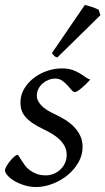

<svg xmlns="http://www.w3.org/2000/svg" viewBox="-22 -732 424 772"><path d="M340.8 -412.1Q331.1 -400.9 321.5 -391.8Q312 -382.8 303.7 -376Q295.4 -369.1 288.8 -365.5Q282.2 -361.8 278.8 -361.8Q272.5 -361.8 265.4 -370.4Q258.3 -378.9 249.3 -388.9Q240.2 -398.9 228.3 -407.5Q216.3 -416 200.2 -416Q186.5 -416 173.3 -410.9Q160.2 -405.8 149.7 -396.7Q139.2 -387.7 132.6 -374.8Q126 -361.8 126 -346.2Q126 -329.1 142.3 -310.1Q158.7 -291 198.2 -272.9Q218.3 -263.7 238.3 -251.5Q258.3 -239.3 274.2 -223.4Q290 -207.5 300 -187.3Q310.1 -167 310.1 -141.1Q310.1 -107.4 292.7 -77.9Q275.4 -48.3 248.3 -26.6Q221.2 -4.9 188 7.6Q154.8 20 123 20Q100.1 20 77.6 13.4Q55.2 6.8 37.6 -3.4Q20 -13.7 9 -25.6Q-2 -37.6 -2 -47.9Q-2 -53.2 3.9 -63.5Q9.8 -73.7 17.8 -83.7Q25.9 -93.8 34.2 -101.3Q42.5 -108.9 47.9 -108.9Q51.3 -108.9 54.9 -102.8Q58.6 -96.7 64.2 -87.6Q69.8 -78.6 77.6 -67.9Q85.4 -57.1 97.2 -48.1Q108.9 -39.1 124.8 -33Q140.6 -26.9 162.1 -26.9Q179.2 -26.9 194.6 -33.4Q210 -40 221.4 -51Q232.9 -62 239.5 -76.9Q246.1 -91.8 246.1 -108.9Q246.1 -127.9 238.3 -143.3Q230.5 -158.7 217.5 -171.1Q204.6 -183.6 187.5 -193.8Q170.4 -204.1 151.9 -212.9Q126 -225.1 108.4 -237.3Q90.8 -249.5 80.1 -262.2Q69.3 -274.9 64.7 -289.1Q60.1 -303.2 60.1 -318.8Q60.1 -349.6 75.2 -375Q90.3 -400.4 114.3 -418.7Q138.2 -437 167.7 -447Q197.3 -457 226.1 -457Q251 -457 268.1 -451.2Q285.2 -445.3 298.1 -437.5Q311 -429.7 320.8 -422.4Q330.6 -415 340.8 -412.1ZM381.8 -670.9 208.5 -501Q200.7 -502.9 197 -506.3Q193.4 -509.8 186.5 -518.1L319.3 -712.4Q324.2 -710.9 331.8 -708.7Q339.4 -706.5 347.7 -703.9Q356 -701.2 363.3 -698.2Q370.6 -695.3 374.5 -692.9Z"/></svg>

Font: Gentium Plus APac
Style: Italic
Weight: 400
Italic angle: -8°
Designer: J. Victor Gaultney, Annie Olsen, Iska Routamaa, Becca Hirsbrunner
Foundry: SIL International
Version: Version 5.000